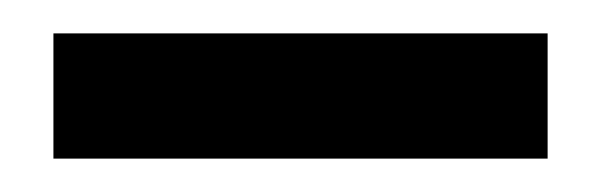

<svg xmlns="http://www.w3.org/2000/svg" viewBox="-20 -682 360 115"><path d="M12 -587V-662H308V-587Z"/></svg>

Font: MuseoModerno Thin Medium
Style: Regular
Weight: 500
Version: Version 1.003